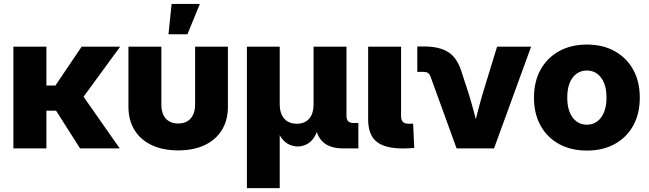

<svg xmlns="http://www.w3.org/2000/svg" viewBox="-20 -762 3333 986"><path d="M218.3 -522.5V0H48.8V-522.5ZM597.2 -522.5 356.9 -193.8H190.4L179.2 -322.8H264.6L399.4 -522.5ZM391.1 0 262.2 -202.6 398.9 -279.8 594.7 0Z M895 10.3Q815.9 10.3 758.5 -17.1Q701.2 -44.4 670.4 -94.7Q639.6 -145 639.6 -213.9V-522.5H808.6V-224.6Q808.6 -194.8 818.6 -172.9Q828.6 -150.9 848.1 -139.4Q867.7 -127.9 895 -127.9Q922.9 -127.9 942.1 -139.4Q961.4 -150.9 971.7 -172.9Q981.9 -194.8 981.9 -224.6V-522.5H1150.4V-213.9Q1150.4 -145 1119.6 -94.7Q1088.9 -44.4 1031.7 -17.1Q974.6 10.3 895 10.3ZM845.2 -585.9 861.3 -741.7H1006.3L942.4 -585.9Z M1248 204.1V-522.5H1416.5V-226.6Q1416.5 -194.3 1427.2 -171.9Q1438 -149.4 1457.5 -137.9Q1477.1 -126.5 1503.9 -126.5Q1531.2 -126.5 1550.5 -137.9Q1569.8 -149.4 1580.1 -171.9Q1590.3 -194.3 1590.3 -226.6V-522.5H1759.3V-166.5Q1759.3 -148.4 1768.1 -139.4Q1776.9 -130.4 1795.9 -130.4H1820.3V0H1741.2Q1668.9 0 1633.5 -37.8Q1598.1 -75.7 1598.1 -146.5V-195.8H1624Q1624 -141.1 1614 -105.2Q1604 -69.3 1587.2 -48.3Q1570.3 -27.3 1550 -18.6Q1529.8 -9.8 1509.8 -9.8Q1488.8 -9.8 1467.8 -18.6Q1446.8 -27.3 1429.4 -48.3Q1412.1 -69.3 1401.6 -105.2Q1391.1 -141.1 1391.1 -195.8H1416.5V204.1Z M2050.8 0.5Q1956.5 0.5 1913.6 -34.7Q1870.6 -69.8 1870.6 -148.9V-522.5H2039.6V-166Q2039.6 -145.5 2049.1 -136Q2058.6 -126.5 2079.1 -126.5Q2085.4 -126.5 2091.3 -126.7Q2097.2 -127 2101.6 -127L2107.4 -2.4Q2095.2 -1.5 2081.1 -0.5Q2066.9 0.5 2050.8 0.5Z M2324.7 0 2190.4 -370.1Q2186 -381.8 2177.5 -387.5Q2168.9 -393.1 2154.8 -393.1H2123V-523.4H2155.8Q2238.8 -523.4 2283.9 -493.2Q2329.1 -462.9 2350.1 -393.6L2387.7 -278.3Q2402.8 -228.5 2416.3 -177.7Q2429.7 -127 2442.9 -75.2H2404.8Q2417.5 -127 2430.4 -177.5Q2443.4 -228 2458 -278.3L2532.7 -522.5H2707.5L2517.1 0Z M2994.1 11.2Q2912.1 11.2 2850.8 -22.5Q2789.6 -56.2 2755.9 -117.2Q2722.2 -178.2 2722.2 -260.7Q2722.2 -342.8 2755.9 -403.8Q2789.6 -464.8 2850.8 -499Q2912.1 -533.2 2994.1 -533.2Q3076.2 -533.2 3137.2 -499Q3198.2 -464.8 3231.9 -403.8Q3265.6 -342.8 3265.6 -260.7Q3265.6 -178.2 3231.9 -117.2Q3198.2 -56.2 3137.2 -22.5Q3076.2 11.2 2994.1 11.2ZM2994.1 -121.6Q3023.9 -121.6 3046.6 -138.2Q3069.3 -154.8 3082 -186Q3094.7 -217.3 3094.7 -260.7Q3094.7 -305.2 3082 -335.9Q3069.3 -366.7 3046.6 -383.3Q3023.9 -399.9 2994.1 -399.9Q2963.9 -399.9 2940.9 -383.5Q2918 -367.2 2905.5 -336.2Q2893.1 -305.2 2893.1 -260.7Q2893.1 -216.8 2905.5 -185.8Q2918 -154.8 2940.9 -138.2Q2963.9 -121.6 2994.1 -121.6Z"/></svg>

Font: Inter 28pt ExtraBold
Style: Regular
Weight: 800
Designer: Rasmus Andersson
Foundry: rsms
Version: Version 4.001;git-66647c0bb